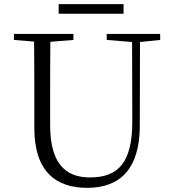

<svg xmlns="http://www.w3.org/2000/svg" viewBox="-20 -888 832 923"><path d="M262 -822H574V-868H262ZM493 -696 615 -686 616 -304C616 -111 552 -35 413 -35C294 -35 221 -102 221 -288V-389C221 -491 221 -589 222 -687L333 -696V-725H47V-696L144 -688C145 -589 145 -489 145 -389V-273C145 -66 246 15 399 15C562 15 651 -81 652 -281L653 -686L750 -696V-725H493Z"/></svg>

Font: Noto Serif CJK HK Light
Style: Regular
Weight: 300
Designer: Ryoko NISHIZUKA 西塚涼子 (kana & ideographs); Frank Grießhammer (Latin, Greek & Cyrillic); Wenlong ZHANG 张文龙 (bopomofo); San
Foundry: Adobe
Version: Version 2.001;hotconv 1.1.0;makeotfexe 2.6.0